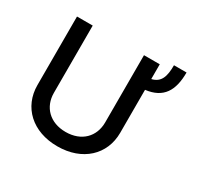

<svg xmlns="http://www.w3.org/2000/svg" viewBox="-163 -957 1194 1161"><g transform="rotate(30 433.5 -376.5)"><path d="M822.8 -765.3H735.1C735.1 -687.9 720.5 -638.8 657.7 -624.3V-727.3H547.6V-257.8C547.6 -159.1 479.4 -88.1 368.6 -88.1C258.2 -88.1 189.6 -159.1 189.6 -257.8V-727.3H79.9V-248.9C79.9 -96.2 194.2 12.1 368.6 12.1C543 12.1 657.7 -96.2 657.7 -248.9V-549C778.4 -563.6 822.8 -639.2 822.8 -765.3Z"/></g></svg>

Font: Margiela Sans Medium
Style: Regular
Weight: 500
Designer: Stefan Endress, Andreas Faust
Version: Version 1.100;FEAKit 1.0